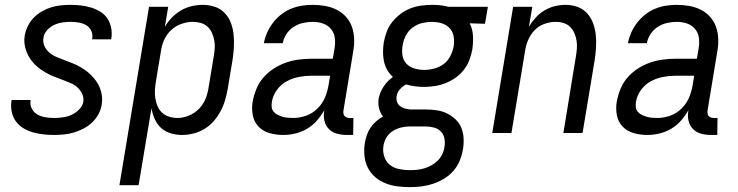

<svg xmlns="http://www.w3.org/2000/svg" viewBox="-20 -548 3040 791"><path d="M202 8Q180 8 158 5.5Q136 3 115 -3Q94 -9 76 -20Q58 -31 45.5 -48Q33 -65 28.5 -86.5Q24 -108 27 -130L28 -136H106V-133Q103 -115 111.5 -99.5Q120 -84 134.5 -76Q149 -68 166.5 -65Q184 -62 203 -62Q220 -62 238.5 -64.5Q257 -67 274 -74.5Q291 -82 305.5 -96.5Q320 -111 323 -128Q326 -146 318.5 -161.5Q311 -177 299 -188Q287 -199 271.5 -205.5Q256 -212 240.5 -218Q225 -224 209 -230Q193 -236 178.5 -243.5Q164 -251 150 -260.5Q136 -270 124.5 -281.5Q113 -293 104 -306.5Q95 -320 89 -335.5Q83 -351 81 -368Q79 -385 82 -403Q86 -423 95.5 -442Q105 -461 120 -476Q135 -491 153.5 -501.5Q172 -512 191.5 -518Q211 -524 231 -526Q251 -528 271 -528Q293 -528 314 -525.5Q335 -523 355 -517Q375 -511 393 -500Q411 -489 422 -472.5Q433 -456 437.5 -435Q442 -414 439 -392L438 -386H360V-389Q363 -406 356 -421Q349 -436 335.5 -444Q322 -452 305.5 -455Q289 -458 271 -458Q255 -458 237.5 -455.5Q220 -453 203.5 -445.5Q187 -438 174 -423.5Q161 -409 159 -392Q156 -374 163 -358.5Q170 -343 182.5 -332Q195 -321 210 -314.5Q225 -308 241 -302Q257 -296 272.5 -290Q288 -284 302.5 -276.5Q317 -269 330.5 -259.5Q344 -250 355.5 -238.5Q367 -227 376.5 -213.5Q386 -200 392 -184.5Q398 -169 400 -152Q402 -135 399 -117Q396 -97 385.5 -77.5Q375 -58 359 -43Q343 -28 323.5 -18Q304 -8 284 -2Q264 4 243 6Q222 8 202 8Z M472 215 594 -520H673L659 -437Q671 -458 688 -475.5Q705 -493 725.5 -505Q746 -517 769 -522.5Q792 -528 815 -528Q841 -528 865 -520Q889 -512 906 -494Q923 -476 931.5 -453Q940 -430 942.5 -404.5Q945 -379 943.5 -353Q942 -327 938 -301L918 -181Q914 -158 907 -134.5Q900 -111 888.5 -89.5Q877 -68 860.5 -49Q844 -30 822.5 -17Q801 -4 777 2Q753 8 730 8Q705 8 682.5 1Q660 -6 643.5 -21Q627 -36 617.5 -57.5Q608 -79 604 -102L551 215ZM711 -62Q735 -62 759 -72Q783 -82 801 -101Q819 -120 828 -144Q837 -168 840 -192L860 -312Q863 -329 864.5 -346.5Q866 -364 863 -380.5Q860 -397 853.5 -412Q847 -427 835 -438Q823 -449 807 -453.5Q791 -458 774 -458Q751 -458 727 -449.5Q703 -441 684.5 -423.5Q666 -406 656 -383Q646 -360 643 -337L623 -217Q620 -199 618.5 -181Q617 -163 619.5 -145.5Q622 -128 628.5 -112Q635 -96 647 -84.5Q659 -73 676 -67.5Q693 -62 711 -62Z M1147 8Q1118 8 1091 0.5Q1064 -7 1045.5 -26Q1027 -45 1021.5 -73Q1016 -101 1021 -130Q1026 -156 1036.5 -182Q1047 -208 1065.5 -229Q1084 -250 1108 -265.5Q1132 -281 1158 -290Q1184 -299 1210.5 -302.5Q1237 -306 1263 -306H1351L1358 -347Q1362 -369 1359.5 -390.5Q1357 -412 1344 -428Q1331 -444 1311 -451Q1291 -458 1268 -458Q1249 -458 1228.5 -453.5Q1208 -449 1190 -437.5Q1172 -426 1160 -407.5Q1148 -389 1145 -370H1067Q1071 -392 1080.5 -413.5Q1090 -435 1104.5 -454Q1119 -473 1138 -488Q1157 -503 1179 -512Q1201 -521 1223.5 -524.5Q1246 -528 1268 -528Q1294 -528 1319.5 -523.5Q1345 -519 1367 -508Q1389 -497 1405.5 -478.5Q1422 -460 1430 -437Q1438 -414 1439 -388Q1440 -362 1435 -335L1395 -93Q1394 -86 1395 -80Q1396 -74 1399.5 -70Q1403 -66 1408.5 -64Q1414 -62 1421 -62H1436L1435 8H1409Q1387 8 1367.5 2.5Q1348 -3 1334.5 -17Q1321 -31 1316.5 -51Q1312 -71 1316 -93V-94Q1303 -71 1285.5 -51Q1268 -31 1245 -17.5Q1222 -4 1197 2Q1172 8 1147 8ZM1188 -62Q1215 -62 1241.5 -71.5Q1268 -81 1288.5 -101.5Q1309 -122 1319.5 -148Q1330 -174 1334 -200L1340 -236H1263Q1238 -236 1211.5 -231Q1185 -226 1161 -213Q1137 -200 1120.5 -177Q1104 -154 1100 -128Q1098 -117 1099.5 -106Q1101 -95 1108 -87Q1115 -79 1124.5 -74.5Q1134 -70 1144 -67Q1154 -64 1165.5 -63Q1177 -62 1188 -62Z M1669 223Q1642 223 1616 219.5Q1590 216 1566.5 206.5Q1543 197 1524.5 180.5Q1506 164 1495 142Q1484 120 1481.5 93.5Q1479 67 1483 41Q1486 24 1491.5 8Q1497 -8 1506.5 -22Q1516 -36 1529.5 -48Q1543 -60 1558 -68Q1546 -83 1541.5 -102.5Q1537 -122 1540 -142Q1545 -168 1560.5 -191.5Q1576 -215 1599 -231Q1585 -243 1575.5 -259.5Q1566 -276 1562 -294.5Q1558 -313 1558 -333Q1558 -353 1561 -373Q1565 -395 1573 -417Q1581 -439 1596 -457.5Q1611 -476 1630 -490.5Q1649 -505 1671 -513.5Q1693 -522 1715.5 -525Q1738 -528 1760 -528Q1776 -528 1792 -526.5Q1808 -525 1823 -521L1828 -520H1990L1978 -450L1915 -452Q1927 -429 1928.5 -401Q1930 -373 1926 -345Q1922 -323 1914 -301.5Q1906 -280 1891.5 -261Q1877 -242 1857 -228Q1837 -214 1815.5 -205.5Q1794 -197 1771.5 -193.5Q1749 -190 1727 -190Q1708 -190 1689.5 -192.5Q1671 -195 1653 -200Q1639 -193 1627.5 -180Q1616 -167 1614 -151Q1612 -139 1615.5 -128.5Q1619 -118 1628 -111Q1637 -104 1648 -101Q1659 -98 1671 -97H1734Q1757 -97 1780 -93.5Q1803 -90 1822 -80.5Q1841 -71 1857 -56Q1873 -41 1881 -20.5Q1889 0 1890 23Q1891 46 1887 69Q1883 92 1873.5 115Q1864 138 1847 157Q1830 176 1808 189Q1786 202 1763 209.5Q1740 217 1716 220Q1692 223 1669 223ZM1727 -260Q1748 -260 1769 -265.5Q1790 -271 1807.5 -284Q1825 -297 1835 -316.5Q1845 -336 1849 -357Q1852 -376 1849.5 -394.5Q1847 -413 1836.5 -427Q1826 -441 1809 -448.5Q1792 -456 1773 -457L1760 -458Q1740 -458 1719 -453Q1698 -448 1680 -434.5Q1662 -421 1652 -401.5Q1642 -382 1639 -362Q1635 -341 1638 -320.5Q1641 -300 1654 -286Q1667 -272 1687 -266Q1707 -260 1727 -260ZM1668 153Q1683 153 1698.5 151.5Q1714 150 1728.5 145.5Q1743 141 1757.5 133Q1772 125 1783.5 113.5Q1795 102 1802 87.5Q1809 73 1811 58Q1814 40 1811 23Q1808 6 1796.5 -6Q1785 -18 1768 -22.5Q1751 -27 1734 -27H1667Q1649 -27 1631.5 -22.5Q1614 -18 1598 -8Q1582 2 1572.5 18Q1563 34 1560 51Q1556 74 1562.5 95.5Q1569 117 1585.5 130.5Q1602 144 1624 148.5Q1646 153 1668 153Z M2008 0 2094 -520H2173L2159 -438Q2171 -458 2187 -475.5Q2203 -493 2223 -505Q2243 -517 2265.5 -522.5Q2288 -528 2310 -528Q2336 -528 2359.5 -519.5Q2383 -511 2399 -493Q2415 -475 2423.5 -452Q2432 -429 2434.5 -404Q2437 -379 2435.5 -353Q2434 -327 2430 -301L2380 0H2301L2352 -312Q2355 -329 2356.5 -346Q2358 -363 2355.5 -379.5Q2353 -396 2346.5 -411Q2340 -426 2329 -437Q2318 -448 2302 -453Q2286 -458 2269 -458Q2246 -458 2222.5 -449.5Q2199 -441 2182 -423Q2165 -405 2155.5 -382.5Q2146 -360 2143 -337L2087 0Z M2647 8Q2618 8 2591 0.5Q2564 -7 2545.5 -26Q2527 -45 2521.5 -73Q2516 -101 2521 -130Q2526 -156 2536.5 -182Q2547 -208 2565.5 -229Q2584 -250 2608 -265.5Q2632 -281 2658 -290Q2684 -299 2710.5 -302.5Q2737 -306 2763 -306H2851L2858 -347Q2862 -369 2859.5 -390.5Q2857 -412 2844 -428Q2831 -444 2811 -451Q2791 -458 2768 -458Q2749 -458 2728.5 -453.5Q2708 -449 2690 -437.5Q2672 -426 2660 -407.5Q2648 -389 2645 -370H2567Q2571 -392 2580.5 -413.5Q2590 -435 2604.5 -454Q2619 -473 2638 -488Q2657 -503 2679 -512Q2701 -521 2723.5 -524.5Q2746 -528 2768 -528Q2794 -528 2819.5 -523.5Q2845 -519 2867 -508Q2889 -497 2905.5 -478.5Q2922 -460 2930 -437Q2938 -414 2939 -388Q2940 -362 2935 -335L2895 -93Q2894 -86 2895 -80Q2896 -74 2899.5 -70Q2903 -66 2908.5 -64Q2914 -62 2921 -62H2936L2935 8H2909Q2887 8 2867.5 2.5Q2848 -3 2834.5 -17Q2821 -31 2816.5 -51Q2812 -71 2816 -93V-94Q2803 -71 2785.5 -51Q2768 -31 2745 -17.5Q2722 -4 2697 2Q2672 8 2647 8ZM2688 -62Q2715 -62 2741.5 -71.5Q2768 -81 2788.5 -101.5Q2809 -122 2819.5 -148Q2830 -174 2834 -200L2840 -236H2763Q2738 -236 2711.5 -231Q2685 -226 2661 -213Q2637 -200 2620.5 -177Q2604 -154 2600 -128Q2598 -117 2599.5 -106Q2601 -95 2608 -87Q2615 -79 2624.5 -74.5Q2634 -70 2644 -67Q2654 -64 2665.5 -63Q2677 -62 2688 -62Z"/></svg>

Font: Iosevka SS18
Style: Italic
Weight: 400
Italic angle: -9°
Monospace: yes
Designer: Belleve Invis
Foundry: Belleve Invis
Version: Version 25.1.1; ttfautohint (v1.8.4)